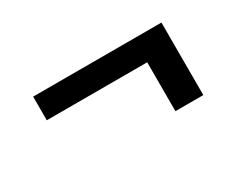

<svg xmlns="http://www.w3.org/2000/svg" viewBox="-51 -500 771 626"><g transform="rotate(-30 334.5 -187.5)"><path d="M576 -324V-51H471V-235H93V-324Z"/></g></svg>

Font: Merriweather 28pt Black
Style: Regular
Weight: 900
Version: Version 2.100